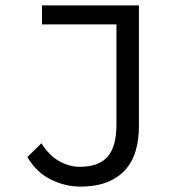

<svg xmlns="http://www.w3.org/2000/svg" viewBox="-20 -677 640 709"><path d="M276 12Q221 12 168 -14Q115 -40 81 -97L133 -148Q161 -103 198.5 -82Q236 -61 274 -61Q345 -61 377.5 -98.5Q410 -136 410 -217V-587H135V-657H493V-210Q493 -164 482 -123.5Q471 -83 445.5 -53Q420 -23 378.5 -5.5Q337 12 276 12Z"/></svg>

Font: Source Code Pro
Style: Regular
Weight: 400
Monospace: yes
Designer: Paul D. Hunt, Teo Tuominen
Foundry: Adobe Systems Incorporated
Version: Version 2.030;PS 1.000;hotconv 16.6.51;makeotf.lib2.5.65220